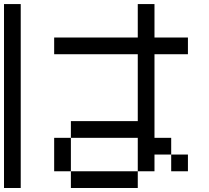

<svg xmlns="http://www.w3.org/2000/svg" viewBox="-20 -937 1040 957"><path d="M750 -916.7V-750H916.7V-666.7H750V-250H833.3V-166.7H750V-83.3H666.7V-250H333.3V-333.3H666.7V-666.7H250V-750H666.7V-916.7ZM0 0V-916.7H83.3V0ZM916.7 -166.7V-83.3H833.3V-166.7ZM333.3 -83.3H666.7V0H333.3ZM333.3 -250V-83.3H250V-250Z"/></svg>

Font: GalmuriMono11 Regular
Style: Regular
Weight: 400
Designer: Lee Minseo (quiple)
Version: Version 2.399;hotconv 1.1.1;makeotfexe 2.6.0 DEVELOPMENT